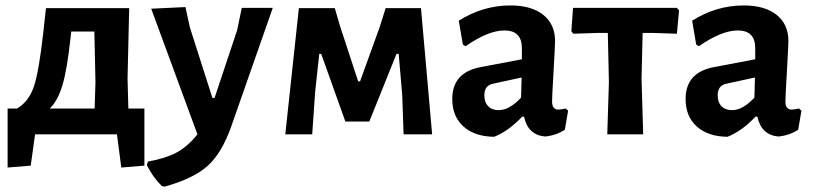

<svg xmlns="http://www.w3.org/2000/svg" viewBox="-20 -494 2988 706"><path d="M8 122V-95H43Q86 -121 104.5 -175.5Q123 -230 139 -373L149 -464H455L449 -205L452 -95H511V115L426 122L410 0H109L93 115ZM239 -352Q227 -240 210 -182Q193 -124 163 -95H328L331 -192L327 -378H242Z M662 -468 678 -394 761 -134H769L852 -383L869 -465H983L831 -31Q796 69 743.5 116Q691 163 586 192L576 191Q542 158 520 113L524 100Q587 89 628 67.5Q669 46 706 0L536 -462Z M1029 0 1079 -464H1211L1231 -396L1297 -195H1304L1376 -394L1398 -464H1528L1569 0H1464L1459 -144L1446 -296H1438L1338 -47H1250L1161 -296H1154L1139 -158L1128 0Z M1857 -474Q1934 -474 1977.5 -439.5Q2021 -405 2021 -343Q2021 -326 2015.5 -231.5Q2010 -137 2010 -121Q2010 -91 2033 -91Q2043 -91 2060 -95L2069 -87L2057 -17Q2025 4 1984 8Q1921 2 1907 -65H1900Q1850 -12 1797 9Q1725 8 1684 -29Q1643 -66 1643 -130Q1643 -227 1746 -247L1899 -276V-317Q1899 -382 1835 -382Q1775 -382 1692 -324L1682 -330L1667 -418Q1756 -474 1857 -474ZM1898 -209 1792 -186Q1761 -179 1761 -144Q1761 -118 1775 -103.5Q1789 -89 1814 -89Q1853 -89 1896 -135Z M2213 0 2219 -192 2215 -373H2180L2088 -370L2081 -379L2087 -465H2469L2477 -456L2469 -370L2377 -373H2343L2339 -205L2345 0Z M2715 -474Q2792 -474 2835.5 -439.5Q2879 -405 2879 -343Q2879 -326 2873.5 -231.5Q2868 -137 2868 -121Q2868 -91 2891 -91Q2901 -91 2918 -95L2927 -87L2915 -17Q2883 4 2842 8Q2779 2 2765 -65H2758Q2708 -12 2655 9Q2583 8 2542 -29Q2501 -66 2501 -130Q2501 -227 2604 -247L2757 -276V-317Q2757 -382 2693 -382Q2633 -382 2550 -324L2540 -330L2525 -418Q2614 -474 2715 -474ZM2756 -209 2650 -186Q2619 -179 2619 -144Q2619 -118 2633 -103.5Q2647 -89 2672 -89Q2711 -89 2754 -135Z"/></svg>

Font: Alegreya Sans SC
Style: Bold
Weight: 700
Designer: Juan Pablo del Peral
Foundry: Huerta Tipografica
Version: Version 2.007